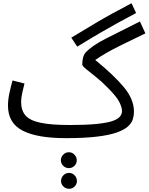

<svg xmlns="http://www.w3.org/2000/svg" viewBox="-20 -841 927 1198"><path d="M461.9 -549.8 424.8 -606Q482.9 -641.1 577.4 -697.5Q671.9 -753.9 800.8 -820.8L829.1 -759.8Q699.2 -690.9 611.1 -639.4Q522.9 -587.9 461.9 -549.8ZM390.1 21Q211.9 21 120.8 -26.1Q29.8 -73.2 29.8 -182.1Q29.8 -219.2 38.8 -260.5Q47.9 -301.8 58.1 -338.9L132.8 -319.8Q127 -297.9 119.4 -264.4Q111.8 -231 111.8 -205.1Q111.8 -152.8 138.4 -121.3Q165 -89.8 231 -75.4Q296.9 -61 416 -61Q514.2 -61 577.6 -67.1Q641.1 -73.2 676.5 -84.2Q711.9 -95.2 726.6 -111.6Q741.2 -127.9 741.2 -148.9Q741.2 -171.9 723.6 -206.1Q706.1 -240.2 651.9 -293.9Q615.2 -332 578.1 -361.1Q541 -390.1 517.1 -410.2Q493.2 -430.2 493.2 -439Q493.2 -461.9 498.5 -481.9Q503.9 -502 514.2 -513.2Q554.2 -556.2 639.6 -599.6Q725.1 -643.1 853 -707L887.2 -632.8Q795.9 -588.9 738.5 -560.5Q681.2 -532.2 643.6 -510.5Q606 -488.8 574.2 -466.8Q690.9 -372.1 753.4 -296.6Q815.9 -221.2 815.9 -144Q815.9 -121.1 808.8 -97.2Q801.8 -73.2 778.3 -52Q754.9 -30.8 709 -14.4Q663.1 2 585 11.5Q506.8 21 390.1 21ZM410.2 208Q389.2 208 374.5 193.6Q359.9 179.2 359.9 159.2Q359.9 139.2 374.5 124Q389.2 108.9 410.2 108.9Q430.2 108.9 444.6 124Q459 139.2 459 159.2Q459 179.2 444.6 193.6Q430.2 208 410.2 208ZM411.1 336.9Q390.1 336.9 375.5 322.5Q360.8 308.1 360.8 288.1Q360.8 268.1 375.5 252.9Q390.1 237.8 411.1 237.8Q431.2 237.8 445.6 252.9Q460 268.1 460 288.1Q460 308.1 445.6 322.5Q431.2 336.9 411.1 336.9Z"/></svg>

Font: Kurinto Seri
Style: Regular
Weight: 400
Designer: Kurinto was developed by Clint Goss from a range of fonts that are compatible with the SIL Open Font License Version 1.1
Foundry: Clinton F. Goss
Version: Version 2.196; July 25, 2020